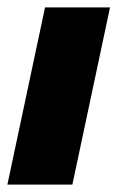

<svg xmlns="http://www.w3.org/2000/svg" viewBox="-25 -500 318 520"><path d="M97 -480H273L171 0H-5Z"/></svg>

Font: Prompt
Style: Bold Italic
Weight: 700
Italic angle: -12°
Designer: Katatrad Team
Foundry: CadsonDemak
Version: Version 1.001